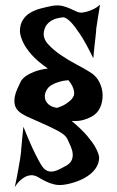

<svg xmlns="http://www.w3.org/2000/svg" viewBox="-20 -755 490 805"><path d="M382.8 -622.1Q381.8 -611.3 379.9 -594.7Q377.9 -581.1 376 -560.1Q374 -539.1 371.1 -510.7Q338.9 -577.1 315.9 -611.3Q293 -645.5 277.3 -662.1Q259.8 -679.7 247.1 -682.6Q234.4 -681.6 221.2 -678.7Q208 -675.8 196.3 -668.9Q184.6 -662.1 175.8 -650.9Q167 -639.6 164.1 -622.1Q159.2 -594.7 181.2 -570.3Q203.1 -545.9 235.4 -523.9Q267.6 -502 302.2 -483.9Q336.9 -465.8 359.4 -451.2Q381.8 -437.5 394 -415.5Q406.2 -393.6 409.2 -370.1Q412.1 -346.7 406.7 -324.2Q401.4 -301.8 388.7 -286.1Q378.9 -274.4 363.3 -265.6Q349.6 -257.8 329.1 -252Q308.6 -246.1 280.3 -248Q322.3 -212.9 345.7 -185.1Q369.1 -157.2 379.9 -137.7Q392.6 -114.3 395.5 -97.7Q396.5 -77.1 386.7 -58.6Q377 -40 358.4 -24.9Q339.8 -9.8 314.5 1Q289.1 11.7 259.8 17.6Q230.5 23.4 209.5 18.6Q188.5 13.7 171.9 5.4Q155.3 -2.9 141.6 -11.2Q127.9 -19.5 113.3 -20.5Q101.6 -20.5 89.8 -15.6Q79.1 -10.7 66.9 -0.5Q54.7 9.8 42 29.3Q51.8 -15.6 56.6 -44.4Q61.5 -73.2 64.5 -89.8Q67.4 -109.4 68.4 -119.1Q68.4 -128.9 70.3 -143.6Q71.3 -156.2 73.2 -175.8Q75.2 -195.3 78.1 -223.6Q99.6 -169.9 114.7 -137.2Q129.9 -104.5 140.6 -85Q152.3 -62.5 161.1 -51.8Q170.9 -41 181.6 -37.6Q192.4 -34.2 204.6 -36.6Q216.8 -39.1 230.5 -45.9Q244.1 -52.7 259.8 -61.5Q275.4 -71.3 280.8 -84Q286.1 -96.7 284.7 -111.3Q283.2 -126 276.4 -141.6Q269.5 -157.2 261.7 -173.8Q253.9 -189.5 225.1 -205.1Q196.3 -220.7 162.6 -235.4Q128.9 -250 98.1 -264.2Q67.4 -278.3 55.7 -291Q43.9 -303.7 41.5 -318.8Q39.1 -334 42 -349.6Q44.9 -365.2 52.2 -381.3Q59.6 -397.5 67.4 -414.1Q74.2 -425.8 88.9 -436.5Q101.6 -445.3 123.5 -454.1Q145.5 -462.9 180.7 -467.8Q136.7 -498 112.8 -525.4Q88.9 -552.7 78.1 -575.2Q65.4 -600.6 63.5 -623Q63.5 -651.4 75.2 -670.4Q86.9 -689.5 106.4 -701.2Q126 -712.9 149.9 -719.2Q173.8 -725.6 199.2 -730.5Q223.6 -734.4 241.7 -730Q259.8 -725.6 274.4 -718.8Q289.1 -711.9 302.2 -706.1Q315.4 -700.2 330.1 -703.1Q341.8 -705.1 353.5 -709Q364.3 -712.9 376 -718.8Q387.7 -724.6 399.4 -735.4Q394.5 -705.1 391.1 -684.1Q387.7 -663.1 385.7 -649.4Q382.8 -632.8 382.8 -622.1ZM218.8 -302.7Q243.2 -310.5 256.8 -319.8Q270.5 -329.1 278.3 -336.9Q287.1 -346.7 290 -355.5Q292 -364.3 290 -375Q288.1 -383.8 282.7 -395Q277.3 -406.2 266.6 -418.9Q245.1 -417 230.5 -412.6Q215.8 -408.2 205.1 -403.3Q193.4 -397.5 185.5 -390.6Q175.8 -380.9 170.9 -367.7Q166 -354.5 168.9 -341.3Q171.9 -328.1 183.6 -317.4Q195.3 -306.6 218.8 -302.7Z"/></svg>

Font: Irish Grover
Style: Regular
Weight: 400
Designer: Squid
Foundry: Font Diner, Inc DBA Sideshow
Version: Version 1.001